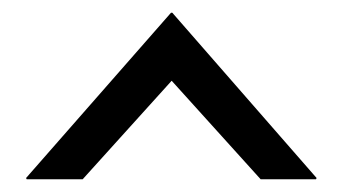

<svg xmlns="http://www.w3.org/2000/svg" viewBox="-20 -830 540 302"><path d="M250 -703 110 -548H22L21 -550L249 -810H251L478 -550L477 -548H390Z"/></svg>

Font: Minipax
Style: Bold
Weight: 600
Designer: Raphaël Ronot, Igor Stepanchenko (Cyrillic)
Foundry: steppetype
Version: Version 1.002